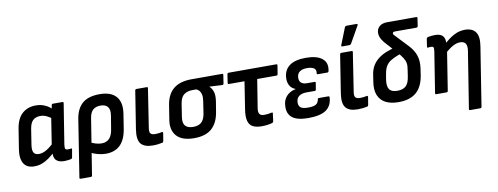

<svg xmlns="http://www.w3.org/2000/svg" viewBox="-70 -1090 4281 1651"><g transform="rotate(-10 2070.5 -264.5)"><path d="M149 11Q84 11 57 -34Q30 -79 44 -162L70 -326Q84 -418 131.5 -460.5Q179 -503 251 -503Q295 -503 331 -486.5Q367 -470 391 -444L379 -361Q354 -383 327.5 -395Q301 -407 274 -407Q233 -407 209 -384.5Q185 -362 177 -310L156 -175Q149 -130 161 -108.5Q173 -87 207 -87Q237 -87 270 -105.5Q303 -124 348 -166L343 -89Q311 -58 280 -35.5Q249 -13 217.5 -1Q186 11 149 11ZM410 11Q361 11 338.5 -13.5Q316 -38 324 -89L327 -111L326 -134L368 -403L379 -436L387 -481Q389 -492 399 -492H481Q493 -492 491 -481L435 -129Q431 -100 436 -91.5Q441 -83 456 -83Q464 -83 471.5 -83.5Q479 -84 485 -85Q495 -87 493 -76L481 -8Q480 2 467 5Q454 7 440 9Q426 11 410 11Z M522 185Q511 185 513 174L591 -323Q605 -413 657 -458Q709 -503 808 -503Q906 -503 951 -452Q996 -401 982 -305L962 -178Q948 -83 901 -36Q854 11 774 11Q740 11 702.5 1Q665 -9 640 -24L653 -112Q674 -99 702 -91Q730 -83 753 -83Q796 -83 821 -109.5Q846 -136 854 -190L873 -306Q881 -358 861 -381.5Q841 -405 799 -405Q758 -405 733.5 -384Q709 -363 701 -314L623 174Q621 185 611 185Z M1184 11Q1110 11 1080 -26Q1050 -63 1064 -151L1116 -481Q1118 -492 1129 -492H1218Q1229 -492 1227 -481L1175 -144Q1169 -109 1180 -95.5Q1191 -82 1222 -82Q1237 -82 1252 -84Q1267 -86 1280 -89Q1290 -90 1289 -78L1278 -11Q1276 0 1267 2Q1251 6 1229 8.5Q1207 11 1184 11Z M1545 11Q1440 11 1393 -41Q1346 -93 1361 -183L1380 -303Q1394 -398 1450.5 -445Q1507 -492 1609 -492H1876Q1887 -492 1885 -481L1874 -408Q1871 -396 1861 -397L1750 -403V-401Q1770 -384 1780.5 -352.5Q1791 -321 1783 -268L1768 -177Q1753 -85 1699.5 -37Q1646 11 1545 11ZM1553 -86Q1599 -86 1624.5 -108Q1650 -130 1659 -180L1675 -286Q1681 -321 1676.5 -343.5Q1672 -366 1661.5 -379Q1651 -392 1635 -399H1601Q1556 -399 1527 -377.5Q1498 -356 1489 -300L1471 -183Q1464 -132 1485.5 -109Q1507 -86 1553 -86Z M2135 11Q2086 11 2056.5 -5Q2027 -21 2017.5 -58.5Q2008 -96 2018 -158L2055 -396H1919Q1908 -396 1910 -408L1921 -481Q1923 -492 1934 -492H2348Q2360 -492 2358 -481L2346 -408Q2345 -396 2334 -396H2166L2126 -147Q2121 -113 2132 -97.5Q2143 -82 2172 -82Q2191 -82 2208.5 -84.5Q2226 -87 2240 -90Q2249 -92 2247 -80L2238 -13Q2237 -8 2234.5 -5.5Q2232 -3 2227 -1Q2211 4 2186 7.5Q2161 11 2135 11Z M2541 11Q2446 11 2402.5 -23Q2359 -57 2363 -126Q2365 -177 2395 -210Q2425 -243 2475 -253V-255Q2442 -267 2426 -296Q2410 -325 2413 -367Q2418 -433 2467 -468Q2516 -503 2610 -503Q2704 -503 2750.5 -465.5Q2797 -428 2782 -358Q2780 -346 2771 -346H2688Q2677 -346 2678 -357Q2684 -386 2664 -400Q2644 -414 2603 -414Q2562 -414 2539 -397Q2516 -380 2515 -346Q2514 -317 2530.5 -301.5Q2547 -286 2585 -286H2647Q2658 -286 2656 -275L2647 -221Q2647 -209 2635 -209H2563Q2523 -209 2499 -192Q2475 -175 2473 -141Q2471 -108 2489.5 -93Q2508 -78 2554 -78Q2602 -78 2623 -90.5Q2644 -103 2649 -133Q2649 -143 2660 -143H2743Q2752 -143 2752 -132Q2748 -60 2698 -24.5Q2648 11 2541 11Z M2973 11Q2899 11 2869 -26Q2839 -63 2853 -151L2905 -481Q2907 -492 2918 -492H3007Q3018 -492 3016 -481L2964 -144Q2958 -109 2969 -95.5Q2980 -82 3011 -82Q3026 -82 3041 -84Q3056 -86 3069 -89Q3079 -90 3078 -78L3067 -11Q3065 0 3056 2Q3040 6 3018 8.5Q2996 11 2973 11ZM2934 -545Q2929 -545 2927.5 -549.5Q2926 -554 2929 -559L2986 -703Q2989 -709 2993.5 -711.5Q2998 -714 3005 -714H3090Q3096 -714 3097.5 -709.5Q3099 -705 3095 -699L3014 -556Q3008 -545 2995 -545Z M3329 11Q3262 11 3217 -12.5Q3172 -36 3153 -83Q3134 -130 3145 -198L3155 -264Q3162 -306 3181 -337.5Q3200 -369 3231 -393Q3262 -417 3303.5 -433.5Q3345 -450 3395 -461L3439 -403Q3388 -386 3355.5 -370.5Q3323 -355 3305 -337Q3287 -319 3278 -296.5Q3269 -274 3264 -243L3256 -196Q3248 -140 3267 -113.5Q3286 -87 3336 -87Q3386 -87 3411.5 -111.5Q3437 -136 3445 -192L3453 -245Q3460 -283 3456 -306.5Q3452 -330 3436.5 -354.5Q3421 -379 3388 -416L3295 -519Q3275 -544 3266.5 -563.5Q3258 -583 3258 -606Q3259 -640 3283 -661.5Q3307 -683 3354 -683H3605Q3616 -683 3614 -672L3604 -604Q3601 -593 3590 -593H3405Q3394 -593 3388.5 -589.5Q3383 -586 3383 -579Q3383 -572 3388 -566Q3393 -560 3403 -550L3493 -455Q3526 -421 3543.5 -388Q3561 -355 3566 -318.5Q3571 -282 3564 -236L3556 -182Q3540 -84 3484.5 -36.5Q3429 11 3329 11Z M3924 185Q3912 185 3914 174L3993 -323Q4005 -404 3938 -404Q3908 -404 3874 -385.5Q3840 -367 3796 -326L3801 -403Q3853 -453 3900 -478Q3947 -503 3996 -503Q4063 -503 4091 -462.5Q4119 -422 4105 -339L4024 174Q4022 185 4012 185ZM3660 0Q3649 0 3651 -11L3707 -365Q3711 -393 3706.5 -401Q3702 -409 3686 -409Q3679 -409 3673 -408.5Q3667 -408 3660 -407Q3650 -406 3652 -416L3662 -484Q3664 -490 3666.5 -492.5Q3669 -495 3676 -497Q3691 -500 3707.5 -501.5Q3724 -503 3738 -503Q3785 -503 3805.5 -479Q3826 -455 3819 -408L3816 -387L3817 -359L3762 -11Q3760 0 3749 0Z"/></g></svg>

Font: Sofia Sans Semi Condensed
Style: Bold Italic
Weight: 700
Italic angle: -9°
Version: Version 4.100